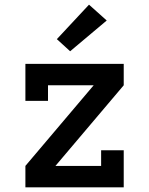

<svg xmlns="http://www.w3.org/2000/svg" viewBox="-20 -804 640 824"><path d="M89 0V-92L382 -438H186V-371H89V-530H511V-438L218 -92H414V-159H511V0ZM281 -584 224 -636 362 -784 438 -716Z"/></svg>

Font: Iosevka Slab Semibold Extended
Style: Regular
Weight: 600
Width: 7
Monospace: yes
Designer: Belleve Invis
Foundry: Belleve Invis
Version: Version 11.1.0; ttfautohint (v1.8.3)